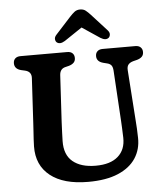

<svg xmlns="http://www.w3.org/2000/svg" viewBox="-61 -979 893 1051"><g transform="rotate(-5 385.0 -454.0)"><path d="M589 -298 572 -578Q570.5 -597.5 562.8 -606.5Q555 -615.5 540 -619L520 -624Q483.5 -633.5 483.5 -664Q483.5 -680.5 493.8 -690.2Q504 -700 522.5 -700H702.5Q721 -700 731.2 -690.2Q741.5 -680.5 741.5 -664Q741.5 -648 732 -638.5Q722.5 -629 705 -624L685 -619Q666 -614 657 -603.2Q648 -592.5 649.5 -572L668.5 -298.5Q670.5 -273 671.8 -248.8Q673 -224.5 673.5 -198.5Q675 -135.5 643 -86.5Q611 -37.5 545.8 -9.8Q480.5 18 381.5 18Q246 18 173.2 -39.8Q100.5 -97.5 102 -201Q102 -215.5 103.5 -238.8Q105 -262 106.5 -285.8Q108 -309.5 109 -326L123 -575Q125 -611 88.5 -619L68.5 -623.5Q32 -632.5 32 -664Q32 -680.5 42.2 -690.2Q52.5 -700 71.5 -700H328Q347 -700 357 -690.2Q367 -680.5 367 -664Q367 -648 357.5 -638.5Q348 -629 331 -624L311 -619Q281 -612 279 -577L264.5 -322Q263 -290 262 -264Q261 -238 260.5 -217Q259 -141 304 -103.8Q349 -66.5 430 -66.5Q510.5 -66.5 552.5 -103.5Q594.5 -140.5 593 -206Q592 -238.5 591 -259Q590 -279.5 589 -298ZM320.5 -761.5Q292 -744 275 -758.5Q268.5 -764.5 267.5 -776Q266.5 -787.5 278 -800L360.5 -890.5Q375 -906.5 387.5 -916.2Q400 -926 418.5 -926Q437 -926 449.2 -916.2Q461.5 -906.5 476 -890.5L558.5 -800Q570 -787.5 569 -776Q568 -764.5 561.5 -758.5Q544.5 -744 516 -761.5L418 -827Z"/></g></svg>

Font: Fraunces 9pt SuperSoft SemiBold
Style: Regular
Weight: 600
Version: Version 1.000;[0bf87f6ff]